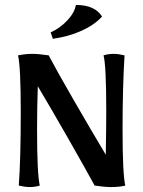

<svg xmlns="http://www.w3.org/2000/svg" viewBox="-20 -751 580 777"><path d="M56 0Q64 -106 64 -298Q64 -480 53 -527Q83 -533 111 -533Q136 -533 177 -527Q209 -466 278 -346.5Q347 -227 408 -125Q410 -237 410 -300Q410 -486 399 -527Q419 -533 440 -533Q459 -533 484 -527Q476 -395 476 -229Q476 -47 487 0Q463 6 430 6Q402 6 363 0Q327 -66 258 -187Q189 -308 133 -402Q130 -317 130 -227Q130 -47 141 0Q122 6 100 6Q82 6 56 0ZM185 -620Q223 -637 252.5 -668.5Q282 -700 287 -731Q364 -731 393 -684Q362 -650 310 -626.5Q258 -603 194 -594Z"/></svg>

Font: Mirza Medium
Style: Regular
Weight: 500
Designer: Arabic design by Kourosh Beigpour, Latin design by Eduardo Tunni, engineering by Lasse Fister
Version: Version 1.0010g